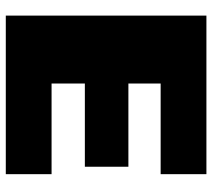

<svg xmlns="http://www.w3.org/2000/svg" viewBox="-54 -660 715 646"><g transform="rotate(90 303.0 -337.5)"><path d="M33 0H566.5V-154H261.5V-266H541.5V-412.5H261.5V-521H566.5V-675H33Z"/></g></svg>

Font: Anybody UltraCondensed Thin Black
Style: Regular
Weight: 900
Version: Version 1.111